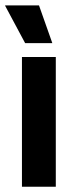

<svg xmlns="http://www.w3.org/2000/svg" viewBox="-26 -706 288 726"><path d="M57 0V-490.5H185V0ZM121.5 -685.5 171.5 -544V-543H69L-6.5 -684V-685.5Z"/></svg>

Font: Anek Gujarati Medium SemiBold
Style: Regular
Weight: 600
Version: Version 1.003